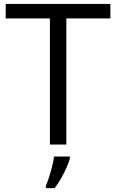

<svg xmlns="http://www.w3.org/2000/svg" viewBox="-20 -734 591 975"><path d="M316.9 0H233.4V-640.6H8.8V-713.9H540.5V-640.6H316.9ZM335 61V69.3Q330.1 88.4 318.4 115.7Q306.6 143.1 290.8 171.1Q274.9 199.2 257.3 221.2H212.9V209.5Q220.2 192.9 228.8 166.3Q237.3 139.6 244.6 111.1Q252 82.5 254.4 61Z"/></svg>

Font: Open Sans
Style: Regular
Weight: 400
Designer: Monotype Design Team
Foundry: Monotype Imaging Inc.
Version: Version 3.000; ttfautohint (v1.8.4)